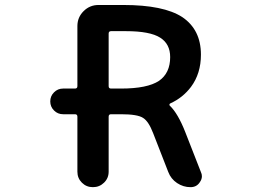

<svg xmlns="http://www.w3.org/2000/svg" viewBox="-20 -775 1040 774"><path d="M748 -20.5Q718.8 -20.5 693.8 -37.1Q668.9 -53.7 658.2 -82L597.7 -237.3Q579.1 -286.1 556.6 -299.8Q534.2 -314.5 467.8 -314.5H427.7Q418 -314.5 418 -304.7V-83Q418 -56.6 399.4 -38.6Q380.9 -20.5 354.5 -20.5Q328.1 -20.5 310.1 -38.6Q292 -56.6 292 -83V-304.7Q292 -314.5 282.2 -314.5H234.4Q212.9 -314.5 197.8 -329.6Q182.6 -344.7 182.6 -366.2Q182.6 -387.7 197.8 -402.8Q212.9 -418 234.4 -418H282.2Q292 -418 292 -427.7V-669.9Q292 -705.1 316.9 -730Q341.8 -754.9 377 -754.9H477.5Q639.6 -754.9 714.8 -706.1Q790 -655.3 790 -554.7Q790 -478.5 750 -424.8Q716.8 -380.9 667 -358.4Q664.1 -357.4 663.1 -354Q662.1 -350.6 665 -348.6Q697.3 -317.4 726.6 -243.2L790 -81.1Q793.9 -73.2 793.9 -64.5Q793.9 -51.8 785.2 -40Q772.5 -20.5 748 -20.5ZM467.8 -418Q574.2 -418 621.1 -449.2Q666 -480.5 666 -544.9Q666 -597.7 626 -623Q585 -649.4 487.3 -649.4H427.7Q418 -649.4 418 -639.6V-427.7Q418 -418 427.7 -418Z"/></svg>

Font: Rounded-X Mgen+ 2m medium
Style: Regular
Weight: 500
Designer: [Source Han Sans]
Ryoko NISHIZUKA  (kana & ideographs); Paul D. Hunt (Latin, Greek & Cyrillic); Wenlong ZHANG  (bopomofo
Version: Version 1.059.20150602